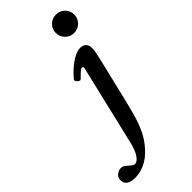

<svg xmlns="http://www.w3.org/2000/svg" viewBox="-448 -682 1006 1006"><g transform="rotate(-45 54.5 -179.5)"><path d="M-103 270Q-134 270 -150.5 258.5Q-167 247 -167 225Q-167 203 -151.5 191.5Q-136 180 -123 180Q-110 180 -102 185Q-94 190 -84 199Q-74 208 -66.5 213Q-59 218 -55 218Q-39 218 -26 202.5Q-13 187 -4.5 165.5Q4 144 8 127L113 -316Q114 -321 114.5 -324Q115 -327 115 -329Q115 -336 107 -336Q100 -336 89 -326Q78 -316 59 -297Q55 -293 47 -297.5Q39 -302 34.5 -309.5Q30 -317 33 -321Q44 -335 60.5 -351.5Q77 -368 96.5 -382.5Q116 -397 136 -406.5Q156 -416 174 -416Q194 -416 206 -404.5Q218 -393 218 -371Q218 -360 215.5 -344.5Q213 -329 207 -304L151 -70Q138 -16 125 31.5Q112 79 92.5 120.5Q73 162 41 198Q6 237 -31 253.5Q-68 270 -103 270ZM207 -493Q179 -493 159 -513Q139 -533 139 -561Q139 -590 159 -609.5Q179 -629 207 -629Q236 -629 256 -609.5Q276 -590 276 -561Q276 -533 256 -513Q236 -493 207 -493Z"/></g></svg>

Font: Junicode VF
Style: Italic
Weight: 400
Italic angle: -11°
Designer: Peter S. Baker
Version: Version 2.209